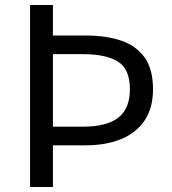

<svg xmlns="http://www.w3.org/2000/svg" viewBox="-20 -753 692 773"><path d="M101 0V-733H193V-610H325Q407 -610 467.5 -589.5Q528 -569 562 -522Q596 -475 596 -394Q596 -317 561.5 -267Q527 -217 466.5 -192.5Q406 -168 325 -168H193V0ZM193 -243H313Q410 -243 456.5 -279.5Q503 -316 503 -394Q503 -474 455.5 -504.5Q408 -535 313 -535H193Z"/></svg>

Font: Noto Sans TC
Style: Regular
Weight: 400
Designer: Ryoko NISHIZUKA  (kana, bopomofo & ideographs); Paul D. Hunt (Latin, Greek & Cyrillic); Sandoll Communications , Soo-you
Foundry: Adobe
Version: Version 2.004-H2;hotconv 1.0.118;makeotfexe 2.5.65603